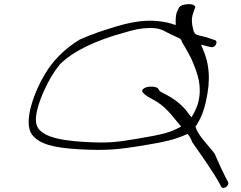

<svg xmlns="http://www.w3.org/2000/svg" viewBox="-20 -794 1171 932"><path d="M198 -434C150 -356 89 -201 136 -140C169 -97 233 -76 371 -69C497 -63 547 -67 676 -88C781 -105 835 -118 890 -144C903 -131 908 -117 913 -104C958 -40 1016 42 1047 99L1053 111C1063 130 1096 107 1087 89L1080 77C1076 69 1068 53 1056 28C1044 3 1033 -23 1022 -48C991 -90 942 -134 929 -179C952 -213 968 -250 979 -299C1004 -407 997 -486 961 -565L956 -577L996 -567C1006 -565 1010 -564 1015 -566C1029 -571 1038 -593 1024 -599L982 -613C966 -618 943 -621 929 -628C925 -635 919 -641 919 -647C912 -672 907 -703 918 -731L926 -754C933 -764 919 -774 897 -774C874 -774 856 -767 849 -758L838 -734C833 -717 832 -699 833 -678C833 -676 832 -674 833 -672C788 -690 711 -702 629 -686C566 -675 514 -656 458 -638C426 -627 397 -615 367 -602C293 -557 236 -499 198 -434ZM194 -354C216 -403 240 -444 271 -482C334 -545 444 -598 584 -636C622 -647 659 -658 710 -658C754 -658 772 -647 792 -636L825 -620C834 -615 846 -611 855 -606C859 -601 863 -596 863 -591L885 -553C897 -532 908 -512 916 -492C940 -433 961 -376 943 -300C938 -277 927 -256 917 -237L909 -225C901 -235 893 -245 887 -254C857 -290 827 -314 778 -339C764 -346 753 -352 753 -355C749 -362 747 -369 731 -372C697 -378 668 -366 670 -350C680 -337 686 -330 717 -314C788 -278 814 -231 859 -180C806 -149 764 -141 655 -122C538 -102 502 -99 391 -105C246 -113 174 -139 158 -187C144 -228 172 -306 194 -354Z"/></svg>

Font: Stray Cat
Style: UltExtObl
Weight: 400
Version: Version 1.0